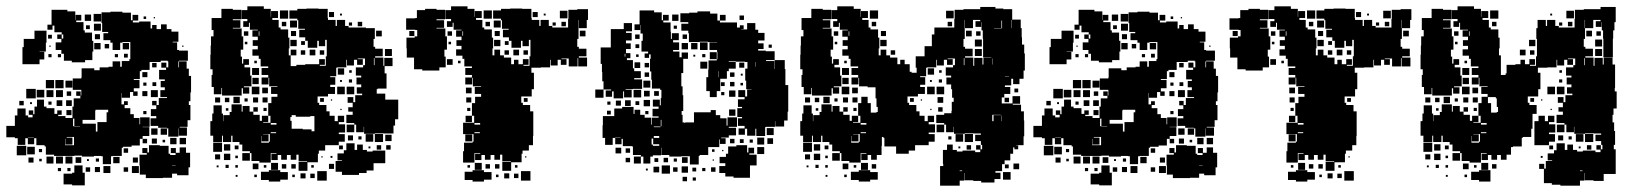

<svg xmlns="http://www.w3.org/2000/svg" viewBox="-20 -557 5151 607"><path d="M249 -360H207V-365H182V-387H174V-399H156V-423H174V-434H161V-448H175V-455H152V-476H146V-463H130V-479H143V-526H193V-521H218V-494H219V-510H237V-492H221V-487H244V-461H248V-454H271V-428H251H275V-394H272V-367H249ZM60 -99H36V-120H27V-123H0V-159H27V-162V-192H35V-214H61V-192H69V-186H83V-194H71V-208H85V-196H89V-220H127V-215H152V-197H161V-208H175V-194H164V-190H187V-184H209V-220H213V-246H234V-254H221V-268H235V-255H237V-273H210V-309H237V-312H238V-341H278V-335H295V-344H323V-346H336V-363H360V-346H365V-364H389V-370H392V-395V-424H367V-422H360V-399H336V-422H329V-430H307V-452H322V-456H303V-484H301V-518H329V-520H367V-517H394V-493H399V-510H417V-492H400V-486H420V-489H456V-467H461V-478H475V-465H489V-480H507V-465H522V-457H544V-425H526V-423H540V-399H526H546V-397H574V-365H546V-363H544V-344H546V-363H570V-340H577V-317H584V-265H582V-237H577V-225H582V-177H573V-156H548V-154H571V-128H545V-151H544V-125H512V-151H508V-131H488V-151H508V-153H480V-159H456V-183H474V-190H457V-212H474V-224H461V-238H475V-225H482V-247H508V-250H487V-272H501V-281H488V-301H501V-306H483V-336H505V-343H490V-359H506V-344H512V-363H510V-365H488V-361H453V-336H427V-332H422V-307H403V-304H421V-278H403V-268H415V-254H401V-266H391V-248H365V-263H364V-245V-227H372V-237H384V-225H374V-215H392V-196H403V-184H421V-164H423V-186H453V-156H431V-155H452V-127H431V-118H445V-104H431V-118H422V-97H396V-93H369V-90H365V-64H336V-63H331V-38H305V-63H300V-64H277V-62H239V-65H215V-64H185H151V-93V-68H125V-94H150H121V-116V-98H95V-120H88V-101H68V-120H60ZM300 -489H276V-513H300ZM268 -491H248V-511H268ZM442 -497H434V-505H442ZM470 -499H466V-503H470ZM299 -460H277V-482H299ZM264 -465H252V-477H264ZM105 -354H51V-408H55V-434H89V-460H127V-422H125V-394H105V-393H120V-369H105ZM296 -433H280V-449H296ZM180 -435V-448H175V-435ZM144 -435H132V-447H144ZM298 -401H278V-421H298ZM388 -401H368V-421H388ZM325 -404H311V-418H325ZM560 -409H556V-413H560ZM140 -409H136V-413H140ZM384 -375H372V-387H384ZM173 -376H163V-386H173ZM143 -376H133V-386H143ZM353 -376H343V-386H353ZM475 -344H461V-358H475ZM446 -313H430V-329H446ZM151 -278H125V-304H151ZM181 -278H155V-304H181ZM209 -280H187V-302H209ZM474 -285H462V-297H474ZM443 -286H433V-296H443ZM93 -246H63V-276H93ZM120 -249H96V-273H120ZM479 -250H457V-272H479ZM149 -250H127V-272H149ZM179 -250H157V-272H179ZM446 -253H430V-269H446ZM205 -254H191V-268H205ZM509 -251V-264V-251ZM119 -220H97V-242H119ZM207 -222H189V-240H207ZM177 -222H159V-240H177ZM55 -224H41V-238H55ZM143 -226H133V-236H143ZM81 -228H75V-234H81ZM281 -178H241V-166H283V-141H288V-171H317V-202H322V-210H297H282V-207H281ZM206 -193H190V-209H206ZM443 -196H433V-206H443ZM215 -158V-182H211V-158ZM215 -157H233V-158H215ZM478 -131H458V-151H478ZM215 -125H230H215ZM209 -100H187V-118H186V-98H214V-124H191V-122H209ZM69 -121H87V-122H69ZM568 -101H548V-121H568ZM538 -101H518V-121H538ZM476 -103H460V-119H476ZM502 -107H494V-115H502ZM495 6H441V-5H422V-34H421V-68H444V-73H430V-89H446V-75H451V-98H485V-96H513V-71H518V-67H535V-73H520V-89H536V-74H548V-91H568V-74H581V-28H576V-3H540V-8H524V5H495ZM215 -97H230H215ZM63 -66H33V-96H63ZM90 -69H66V-93H90ZM385 -74H371V-88H385ZM113 -76H103V-86H113ZM179 -40H157V-62H179ZM149 -40H127V-62H149ZM209 -40H187V-62H209ZM358 -41H338V-61H358ZM237 -42H219V-60H237ZM86 -43H70V-59H86ZM416 -43H400V-59H416ZM293 -46H283V-56H293ZM112 -47H104V-55H112ZM261 -48H255V-54H261ZM524 -34H535V-35H524ZM248 29H208V26H181V-8H208V-11H215V-34H241V-11H248ZM329 -10H307V-32H329ZM419 -10H397V-32H419ZM296 -13H280V-29H296ZM385 -14H371V-28H385ZM265 -14H251V-28H265ZM203 -16H193V-26H203ZM173 -16H163V-26H173Z M682 -107H654V-128H645V-174H651V-198H655V-224H681V-198H685V-174H686V-193H706V-203H712V-227H744V-204H747V-222H769V-204H781V-218H795V-204H781V-194H801V-175H808V-191H828V-171H812V-169H835V-191H828V-231H854H838V-251H857V-260H837V-282H857V-284H831V-311H829V-290H807V-312H828V-320H807V-342H828V-347H804V-371H798V-381H778V-401H795V-412H779V-430H795V-441H778V-461H795V-463H770V-485H767V-472H749V-490H762V-497H744V-525H762V-537H814V-529H836V-504H837V-522H859V-500H841V-494H861V-470H867V-464H891V-438H895V-404H893V-382H899V-352V-348H917V-352H945V-354H989V-370H1007V-352H991V-349H1010V-379H1013V-406V-431H991H1008V-411H988V-428H983V-406H953V-428H945V-439H926V-463H944V-466H923V-493H920V-498H895V-524H920V-529H949V-530H987V-529H1016V-500H1017V-494H1041V-475H1045V-494H1071V-475H1082V-470H1107H1137V-468H1165V-434H1161V-409H1166V-375H1192V-349H1195V-374H1221V-348H1196V-325H1202V-277H1174V-275H1171V-261H1198V-242H1239V-180H1229V-160H1224V-135H1192V-136H1165V-134H1131V-156H1130V-139H1106V-163H1123H1100V-168H1075V-194H1095V-232H1079V-250H1097V-234H1103V-256H1125V-261H1108V-281H1122V-290H1107V-312H1122V-318H1105V-344H1128V-351H1134V-372H1111V-370H1127V-352H1109V-368H1099V-350H1077V-368H1075V-344H1046V-343H1043V-316H1024V-313H1040V-289H1024V-282H1039V-260H1017V-252H984V-232H989V-225H1012V-205H1022V-191H1038V-174H1048V-191H1068V-171H1051V-164H1071V-138H1051V-133H1070V-109H1051V-98H1021H1008V-81H988V-98V-71H985V-44H952V-17H924V-45H951V-47H924V-68H917V-52H899V-67H887V-52H869V-67H858V-51H838V-71H854V-73H836V-43H800V-48H775V-73H770V-79H746V-100H737V-108H715V-128H711V-108H685V-128H682ZM680 -259H656V-282H649V-320H652V-338H645V-384H646V-413H647V-442H655V-462H649V-500H680V-529H716V-526H743V-496H716V-493H740V-469H716V-467H744V-442H749V-400H741V-378H725H745V-356H749V-370H767V-352H753V-344H771V-318H753H775V-284H751V-281H768V-261H748V-278H744V-255H712H682V-279H680ZM891 -498H865V-524H891ZM1036 -503H1020V-519H1036ZM1061 -508H1055V-514H1061ZM919 -470H897V-492H919ZM885 -474H871V-488H885ZM1125 -474H1111V-488H1125ZM1093 -476H1083V-486H1093ZM1187 -442H1169V-460H1187ZM916 -443H900V-459H916ZM800 -444V-458H798V-444ZM765 -444H751V-458H765ZM918 -411H898V-431H918ZM944 -415H932V-427H944ZM762 -417H754V-425H762ZM1190 -379H1166V-403H1190ZM1219 -380H1197V-402H1219ZM917 -382H899V-400H917ZM977 -382H959V-400H977ZM1005 -384H991V-398H1005ZM945 -384H931V-398H945ZM1164 -351V-373H1162V-351ZM792 -357H784V-365H792ZM799 -320H777V-342H799ZM1068 -321H1048V-341H1068ZM1092 -327H1084V-335H1092ZM798 -291H778V-311H798ZM1093 -296H1083V-306H1093ZM1061 -298H1055V-304H1061ZM1070 -259H1046V-283H1070ZM1100 -259H1076V-283H1100ZM800 -259H776V-283H800ZM827 -262H809V-280H827ZM738 -231H718V-251H738ZM826 -233H810V-249H826ZM796 -233H780V-249H796ZM676 -233H660V-249H676ZM705 -234H691V-248H705ZM1004 -235H992V-247H1004ZM763 -236H753V-246H763ZM1030 -239H1026V-243H1030ZM1095 -204H1081V-218H1095ZM823 -206H813V-216H823ZM702 -207H694V-215H702ZM1060 -209H1056V-213H1060ZM902 -187H898V-175H902V-150H937V-148H965V-142H974V-175V-190H961V-188H915V-193H902ZM836 -163H854V-168H836V-136H853V-139H836ZM1100 -139H1076V-163H1100ZM1191 -108H1165V-134H1191ZM829 -110H807V-127H806V-106H830V-109H833V-133H812V-132H829ZM1160 -109H1136V-133H1160ZM1218 -111H1198V-131H1218ZM1096 -113H1080V-129H1096ZM1123 -116H1113V-126H1123ZM682 -77H654V-105H682ZM1115 -4H1061V-14H1041V-48H1061V-50H1047V-72H1067V-82H1075V-104H1101V-83H1109V-100H1127V-83H1140V-78H1158V-81H1198V-41H1161V-18H1139V-10H1115ZM708 -81H688V-101H708ZM1185 -84H1171V-98H1185ZM1215 -84H1201V-98H1215ZM734 -85H722V-97H734ZM1064 -85H1052V-97H1064ZM1151 -88H1145V-94H1151ZM770 -49H746V-73H770ZM708 -51H688V-71H708ZM676 -53H660V-69H676ZM732 -57H724V-65H732ZM1031 -58H1025V-64H1031ZM1000 -59H996V-63H1000ZM859 -20H837V-42H859ZM797 -22H779V-40H797ZM1036 -23H1020V-39H1036ZM885 -24H871V-38H885ZM915 -24H901V-38H915ZM703 -26H693V-36H703ZM972 -27H964V-35H972ZM732 -27H724V-35H732ZM822 -27H814V-35H822ZM671 -28H665V-34H671ZM866 17H830V12H805V-14H830V-19H866ZM1013 14H983V-16H1013ZM890 11H866V-13H890ZM946 7H930V-9H946ZM975 6H961V-8H975ZM792 3H784V-5H792ZM912 3H904V-5H912ZM731 2H725V-4H731Z M1480 -43H1444V-79H1447V-106H1474V-109H1477V-133H1444V-169H1479V-191H1472V-231H1498H1482V-251H1501V-260H1481V-282H1501V-284H1475V-311H1473V-290H1451V-312H1472V-320H1451V-342H1472V-347H1448V-371H1442V-381H1422V-401H1439V-412H1423V-430H1439V-441H1422V-461H1439V-463H1414V-485H1411V-472H1393V-490H1406V-497H1388V-525H1406V-537H1458V-529H1480V-504H1481V-522H1503V-500H1485V-494H1505V-470H1511V-464H1535V-438H1539V-404H1537V-382H1573V-375H1596V-354H1605V-368H1619V-354H1633V-370H1651V-352H1635V-349H1654V-379H1657V-406V-431H1635H1652V-411H1632V-428H1627V-406H1597V-428H1589V-439H1570V-463H1588V-466H1567V-493H1564V-498H1539V-524H1564V-529H1593V-530H1631V-529H1660V-500H1661V-494H1685V-475H1689V-494H1715V-475H1726V-470H1751H1776V-497H1777V-526H1805V-528H1839V-494H1835V-468H1809V-434H1805V-409H1810V-375H1836V-347H1808V-373H1806V-347H1778V-372H1755V-370H1771V-352H1753V-368H1743V-350H1721V-368H1719V-344H1690V-343H1660V-327H1668V-275H1661V-252H1628V-232H1633V-225H1656V-205H1666V-175V-127H1665V-98H1652V-81H1632V-98V-71H1629V-44H1596V-17H1568V-45H1595V-47H1568V-68H1561V-52H1543V-67H1531V-52H1513V-67H1502V-51H1482V-71H1498V-73H1480ZM1369 -334H1315V-338H1289V-375H1266V-404H1265V-438H1291V-442H1299V-462H1293V-463H1264V-499H1293V-500H1298V-525H1324V-529H1360V-526H1387V-496H1360V-493H1384V-469H1360V-467H1388V-442H1393V-400H1385V-378H1369H1389V-344H1369ZM1535 -498H1509V-524H1535ZM1774 -499H1750V-523H1774ZM1680 -503H1664V-519H1680ZM1705 -508H1699V-514H1705ZM1809 -468V-494H1808V-468ZM1563 -470H1541V-492H1563ZM1529 -474H1515V-488H1529ZM1769 -474H1755V-488H1769ZM1737 -476H1727V-486H1737ZM1831 -442H1813V-460H1831ZM1560 -443H1544V-459H1560ZM1290 -443H1274V-459H1290ZM1444 -444V-458H1442V-444ZM1409 -444H1395V-458H1409ZM1562 -411H1542V-431H1562ZM1588 -415H1576V-427H1588ZM1406 -417H1398V-425H1406ZM1834 -379H1810V-403H1834ZM1561 -382H1543V-400H1561ZM1621 -382H1603V-400H1621ZM1649 -384H1635V-398H1649ZM1589 -384H1575V-398H1589ZM1411 -352H1393V-370H1411ZM1436 -357H1428V-365H1436ZM1471 -262H1453V-280H1471ZM1470 -233H1454V-249H1470ZM1648 -235H1636V-247H1648ZM1467 -206H1457V-216H1467ZM1472 -171H1452V-191H1472ZM1480 -163H1498V-168H1480V-136H1497V-139H1480ZM1473 -110H1451V-132H1473ZM1644 -59H1640V-63H1644ZM1503 -20H1481V-42H1503ZM1529 -24H1515V-38H1529ZM1559 -24H1545V-38H1559ZM1616 -27H1608V-35H1616ZM1466 -27H1458V-35H1466ZM1510 17H1474V12H1449V-14H1474V-19H1510ZM1657 14H1627V-16H1657ZM1534 11H1510V-13H1534ZM1590 7H1574V-9H1590ZM1619 6H1605V-8H1619ZM1556 3H1548V-5H1556Z M1917 -99H1893V-121H1885V-161H1886V-190H1922V-214H1947V-219H1983V-197H1986V-210H2004V-194H2018V-185H2039V-163H2041V-185H2062V-189H2043V-213H2062V-220H2044V-242H2066V-224H2069V-247H2090H2071V-273H2067V-277H2041V-305H2039V-331H2035V-371H2037V-385H2032V-374H2018V-388H2029V-394H2008V-428H2029H2012V-451H2005V-478H2004V-462H1986V-480H2002V-524H2048V-518H2072V-493H2076V-510H2094V-492H2077V-486H2100V-457H2101V-434H2104V-452H2126V-430H2108V-423H2127V-399H2108V-394H2128V-376H2135V-391H2155V-371H2140V-326H2134V-310V-284H2138V-256H2140V-206H2135V-194H2138V-170H2144V-168H2146V-170H2174V-202H2227V-209H2243V-193H2257V-183H2277V-160H2280V-186H2310V-156H2284V-153H2307V-129H2284V-122H2260V-120H2274V-102H2256V-116H2254V-92H2224H2219V-67H2192V-64H2189V-37H2161V-63H2134V-62H2096V-67H2071V-90H2070V-66H2044V-62H2006V-67H1981V-94H1978V-95H1949V-118H1945V-101H1925V-121H1942V-122H1925V-121H1917ZM2246 -250H2224V-269H2213V-313H2219V-337H2220V-366H2246V-370H2248V-393H2247V-399H2223V-423H2247V-424H2218V-425H2192V-424H2158V-452H2156V-460H2134V-482H2156V-487H2131V-515H2159V-517H2185V-521H2225V-514H2248V-492H2256V-510H2274V-492H2256V-486H2280V-470V-486H2310V-470H2319V-477H2331V-465H2324V-464H2342V-484H2368V-463H2377V-453H2397V-429H2377V-420H2394V-402H2377V-397H2401V-395H2429V-367H2402V-364H2428V-339H2429V-367H2461V-339H2463V-309V-288H2472V-234V-204H2470V-176H2459V-157H2431V-174H2430V-156H2401V-155H2399V-127H2371V-150H2368V-128H2342V-150H2335V-131H2315V-151H2334V-159H2313V-183H2326V-187H2311V-215H2326V-219H2313V-243H2334V-250H2314V-272H2336V-252H2342V-274H2356V-275H2339V-302H2336V-340H2343V-361H2335V-362H2306V-364H2284V-362H2306V-340H2284V-332H2278V-308H2257V-269H2246ZM2125 -491H2105V-511H2125ZM2332 -494H2318V-508H2332ZM1915 -251H1895V-271H1912V-274H1888V-300H1884V-329H1883V-355H1879V-407H1911V-417V-465H1952V-484H1978V-458H1959V-453H1977V-429H1959V-420H1974V-402H1959V-389H1973V-373H1962V-367H1981V-341H1985V-332H2006V-310H1985V-306H2010V-276H1981V-275H1958V-273H1977V-249H1953V-268H1950V-246H1920V-268H1915ZM2120 -466H2110V-476H2120ZM2152 -434H2138V-448H2152ZM2002 -434H1988V-448H2002ZM2217 -399H2193V-423H2217ZM2185 -401H2165V-421H2185ZM2155 -401H2135V-421H2155ZM2001 -405H1989V-417H2001ZM2420 -406H2410V-416H2420ZM2246 -370H2224V-392H2246ZM1957 -378V-387H1955V-378ZM2210 -376H2200V-386H2210ZM1999 -377H1991V-385H1999ZM2178 -378H2172V-384H2178ZM2216 -340H2194V-362H2216ZM2368 -346V-361H2367V-346ZM2004 -342H1986V-360H2004ZM2333 -343H2317V-359H2333ZM2032 -344H2018V-358H2032ZM2252 -313V-332H2251V-313ZM2302 -314H2288V-328H2302ZM2032 -314H2018V-328H2032ZM2328 -318H2322V-324H2328ZM2036 -280H2014V-302H2036ZM2302 -284H2288V-298H2302ZM2271 -285H2259V-297H2271ZM2329 -287H2321V-295H2329ZM1888 -248H1862V-274H1888ZM2007 -249H1983V-273H2007ZM2305 -251H2285V-271H2305ZM2034 -252H2016V-270H2034ZM2063 -254H2048V-269H2063ZM2270 -256H2260V-266H2270ZM2035 -221H2015V-241H2035ZM1974 -222H1956V-240H1974ZM1943 -223H1927V-239H1943ZM2001 -225H1989V-237H2001ZM1910 -226H1900V-236H1910ZM2305 -191H2285V-211H2305ZM1911 -195H1899V-207H1911ZM2030 -196H2020V-206H2030ZM2071 -158V-178H2069V-158ZM2047 -155H2068V-157H2047ZM2426 -130H2404V-152H2426ZM2047 -121H2064V-127H2047ZM2396 -100H2374V-122H2396ZM2424 -102H2406V-120H2424ZM2044 -100V-96H2064V-101H2045V-119H2040V-100ZM2302 -104H2288V-118H2302ZM2331 -105H2319V-117H2331ZM2360 -106H2350V-116H2360ZM2351 5H2299V1H2273V-10H2254V-32H2273V-41H2255V-61H2275V-43V-71H2282V-94H2308V-75V-98H2342V-75H2346V-90H2364V-72H2349V-68H2372V-34H2351ZM2396 -70H2374V-92H2396ZM1944 -72H1926V-90H1944ZM1972 -74H1958V-88H1972ZM2239 -77H2231V-85H2239ZM2267 -79H2263V-83H2267ZM2036 -40H2014V-62H2036ZM2006 -40H1984V-62H2006ZM2154 -42H2136V-60H2154ZM2092 -44H2078V-58H2092ZM1972 -44H1958V-58H1972ZM2061 -45H2049V-57H2061ZM2120 -46H2110V-56H2120ZM2237 -49H2233V-53H2237ZM2098 -8H2072V-34H2098ZM2155 -11H2135V-31H2155ZM2064 -12H2046V-30H2064ZM2122 -14H2108V-28H2122ZM2242 -14H2228V-28H2242ZM2181 -15H2169V-27H2181ZM2210 -16H2200V-26H2210ZM2028 -18H2022V-24H2028ZM2152 16H2138V2H2152ZM2180 14H2170V4H2180Z M2547 -107H2519V-128H2510V-174H2516V-198H2520V-224H2546V-198H2550V-174H2551V-193H2571V-203H2577V-227H2609V-204H2612V-222H2634V-204H2646V-218H2660V-204H2646V-194H2666V-175H2673V-191H2693V-171H2677V-169H2700V-191H2693V-231H2733V-201H2751V-203H2755V-219H2751V-246H2748V-281H2723V-284H2696V-311H2694V-290H2672V-312H2693V-320H2672V-342H2693V-347H2669V-371H2663V-381H2643V-401H2660V-412H2644V-430H2660V-441H2643V-461H2660V-463H2635V-485H2632V-472H2614V-490H2627V-497H2609V-525H2627V-537H2679V-529H2701V-504H2702V-522H2724V-500H2706V-494H2726V-470H2732V-464H2756V-438H2760V-404H2758V-382H2794V-375H2817V-354H2826V-368H2840V-354H2856V-330H2862V-327H2878V-343H2875V-379H2903V-411H2926V-448H2934V-470H2972H2997V-497H2998V-526H3026V-528H3056H3079V-535H3127V-530H3152V-528H3180V-495H3207V-468H3210V-439H3211V-416H3218V-388H3220V-334H3216V-308H3203V-291H3183V-308H3177V-287H3157V-282H3174V-260H3155V-249H3147V-230H3181V-253H3205V-229H3182V-226H3208V-205H3217V-176H3218V-126H3216V-98H3193V-97H3199V-85H3187V-91H3183V-71H3174V-50H3156V-38H3148V-16H3127V-11H3143V9H3124V20H3082V15H3057V13H3029V-10H3028V14H3014V30H2952V-32H2962V-39H2961V-83H2974V-100H2992V-83H3005V-78H3023V-81H3063V-76H3079V-84H3066V-98H3080V-85H3085V-99H3081V-111H3063V-131H3081V-135H3057V-136H3030V-134H2996V-156H2995V-139H2971V-163H2988H2965V-168H2940V-194H2965V-199H2988V-206H2989V-235H2995V-248H2990V-275H2987V-290H2972V-312H2987V-318H2970V-344H2993V-351H2999V-372H2976V-370H2992V-352H2974V-368H2964V-350H2942V-368H2940V-344H2911V-343H2908V-316H2889V-313H2905V-289H2889V-282H2904V-260H2882V-252H2849V-232H2854V-225H2877V-205H2887V-191H2903V-174H2913V-191H2933V-171H2916V-164H2936V-138H2916V-133H2935V-109H2916V-98H2886H2873V-81H2853V-98V-71H2813V-94H2776V-121H2773V-124H2768V-96H2767V-67H2752V-52H2734V-67H2723V-51H2703V-71H2719V-73H2701V-43H2665V-48H2640V-73H2635V-79H2611V-100H2602V-108H2580V-128H2576V-108H2550V-128H2547ZM2545 -259H2521V-282H2514V-320H2517V-338H2510V-384H2511V-413H2512V-442H2520V-462H2514V-500H2545V-529H2581V-526H2608V-496H2581V-493H2605V-469H2581V-467H2609V-442H2614V-400H2606V-378H2590H2610V-356H2614V-370H2632V-352H2618V-344H2636V-318H2618H2640V-284H2616V-281H2633V-261H2613V-278H2609V-255H2577H2547V-279H2545ZM2756 -498H2730V-524H2756ZM2995 -499H2971V-523H2995ZM3179 -468V-494H3178V-468ZM3030 -468V-494H3029V-468ZM3030 -434H3026V-409H3031V-375H3057V-349H3060V-374H3086V-353H3089V-375H3114V-376H3088V-406H3114H3088V-435H3087V-461H3083V-487H3082V-472H3064V-490H3079V-494H3056V-468H3030ZM3146 -468H3123V-467H3146V-468H3148V-492H3146ZM2750 -474H2736V-488H2750ZM2990 -474H2976V-488H2990ZM3052 -442H3034V-460H3052ZM2781 -443H2765V-459H2781ZM2665 -444V-458H2663V-444ZM2630 -444H2616V-458H2630ZM3080 -444H3066V-458H3080ZM3084 -410H3062V-432H3084ZM2783 -411H2763V-431H2783ZM2627 -417H2619V-425H2627ZM3055 -379H3031V-403H3055ZM3084 -380H3062V-402H3084ZM2782 -382H2764V-400H2782ZM2810 -384H2796V-398H2810ZM3029 -351V-373H3027V-351ZM3118 -353V-372H3117V-353ZM2657 -357H2649V-365H2657ZM2664 -320H2642V-342H2664ZM2933 -321H2913V-341H2933ZM2957 -327H2949V-335H2957ZM3157 -315H3170V-316H3157ZM2663 -291H2643V-311H2663ZM2958 -296H2948V-306H2958ZM2926 -298H2920V-304H2926ZM2935 -259H2911V-283H2935ZM2965 -259H2941V-283H2965ZM2665 -259H2641V-283H2665ZM2692 -262H2674V-280H2692ZM3199 -265H3187V-277H3199ZM2603 -231H2583V-251H2603ZM2723 -231H2703V-251H2723ZM2962 -232H2944V-250H2962ZM2691 -233H2675V-249H2691ZM2661 -233H2645V-249H2661ZM2541 -233H2525V-249H2541ZM2570 -234H2556V-248H2570ZM3170 -234H3156V-248H3170ZM2869 -235H2857V-247H2869ZM2628 -236H2618V-246H2628ZM2895 -239H2891V-243H2895ZM2960 -204H2946V-218H2960ZM2688 -206H2678V-216H2688ZM2567 -207H2559V-215H2567ZM2925 -209H2921V-213H2925ZM3120 -194H3117V-174H3121V-193H3144V-194H3120ZM3146 -174V-192H3145V-174ZM2701 -163H2719V-168H2701V-136H2718V-139H2701ZM2965 -139H2941V-163H2965ZM3056 -108H3030V-134H3056ZM2694 -110H2672V-127H2671V-106H2695V-109H2698V-133H2677V-132H2694ZM3025 -109H3001V-133H3025ZM2988 -116H2978V-126H2988ZM2547 -77H2519V-105H2547ZM2573 -81H2553V-101H2573ZM3050 -84H3036V-98H3050ZM2599 -85H2587V-97H2599ZM3016 -88H3010V-94H3016ZM2635 -49H2611V-73H2635ZM2573 -51H2553V-71H2573ZM2541 -53H2525V-69H2541ZM2597 -57H2589V-65H2597ZM2724 -20H2702V-42H2724ZM3202 -22H3184V-40H3202ZM2662 -22H2644V-40H2662ZM2750 -24H2736V-38H2750ZM3169 -25H3157V-37H3169ZM2568 -26H2558V-36H2568ZM2597 -27H2589V-35H2597ZM2687 -27H2679V-35H2687ZM2536 -28H2530V-34H2536ZM2731 17H2695V12H2670V-14H2695V-19H2731ZM3014 -16H3022V-18H3014ZM2755 11H2731V-13H2755ZM3175 11H3151V-13H3175ZM2657 3H2649V-5H2657ZM2596 2H2590V-4H2596Z M3496 -360H3454V-365H3429V-387H3421V-399H3403V-423H3421V-434H3408V-448H3422V-455H3399V-476H3393V-463H3377V-479H3390V-526H3440V-521H3465V-494H3466V-510H3484V-492H3468V-487H3491V-461H3495V-454H3518V-428H3498H3522V-394H3519V-367H3496ZM3307 -99H3283V-120H3274V-123H3247V-159H3274V-162V-192H3282V-214H3308V-192H3316V-186H3330V-194H3318V-208H3332V-196H3336V-220H3374V-215H3399V-197H3408V-208H3422V-194H3411V-190H3434V-184H3456V-220H3460V-246H3481V-254H3468V-268H3482V-255H3484V-273H3457V-309H3484V-312H3485V-341H3525V-335H3542V-344H3570V-346H3583V-363H3607V-346H3612V-364H3636V-370H3639V-395V-424H3614V-422H3607V-399H3583V-422H3576V-430H3554V-452H3569V-456H3550V-484H3548V-518H3576V-520H3614V-517H3641V-493H3646V-510H3664V-492H3647V-486H3667V-489H3703V-467H3708V-478H3722V-465H3736V-480H3754V-465H3769V-457H3791V-425H3773V-423H3787V-399H3773H3793V-397H3821V-365H3793V-363H3791V-344H3793V-363H3817V-340H3824V-317H3831V-265H3829V-237H3824V-225H3829V-177H3820V-156H3795V-154H3818V-128H3792V-151H3791V-125H3759V-151H3755V-131H3735V-151H3755V-153H3727V-159H3703V-183H3721V-190H3704V-212H3721V-224H3708V-238H3722V-225H3729V-247H3755V-250H3734V-272H3748V-281H3735V-301H3748V-306H3730V-336H3752V-343H3737V-359H3753V-344H3759V-363H3757V-365H3735V-361H3700V-336H3674V-332H3669V-307H3650V-304H3668V-278H3650V-268H3662V-254H3648V-266H3638V-248H3612V-263H3611V-245V-227H3619V-237H3631V-225H3621V-215H3639V-196H3650V-184H3668V-164H3670V-186H3700V-156H3678V-155H3699V-127H3678V-118H3692V-104H3678V-118H3669V-97H3643V-93H3616V-90H3612V-64H3583V-63H3578V-38H3552V-63H3547V-64H3524V-62H3486V-65H3462V-64H3432H3398V-93V-68H3372V-94H3397H3368V-116V-98H3342V-120H3335V-101H3315V-120H3307ZM3547 -489H3523V-513H3547ZM3515 -491H3495V-511H3515ZM3689 -497H3681V-505H3689ZM3717 -499H3713V-503H3717ZM3546 -460H3524V-482H3546ZM3511 -465H3499V-477H3511ZM3352 -354H3298V-408H3302V-434H3336V-460H3374V-422H3372V-394H3352V-393H3367V-369H3352ZM3543 -433H3527V-449H3543ZM3427 -435V-448H3422V-435ZM3391 -435H3379V-447H3391ZM3545 -401H3525V-421H3545ZM3635 -401H3615V-421H3635ZM3572 -404H3558V-418H3572ZM3807 -409H3803V-413H3807ZM3387 -409H3383V-413H3387ZM3631 -375H3619V-387H3631ZM3420 -376H3410V-386H3420ZM3390 -376H3380V-386H3390ZM3600 -376H3590V-386H3600ZM3722 -344H3708V-358H3722ZM3693 -313H3677V-329H3693ZM3398 -278H3372V-304H3398ZM3428 -278H3402V-304H3428ZM3456 -280H3434V-302H3456ZM3721 -285H3709V-297H3721ZM3690 -286H3680V-296H3690ZM3340 -246H3310V-276H3340ZM3367 -249H3343V-273H3367ZM3726 -250H3704V-272H3726ZM3396 -250H3374V-272H3396ZM3426 -250H3404V-272H3426ZM3693 -253H3677V-269H3693ZM3452 -254H3438V-268H3452ZM3756 -251V-264V-251ZM3366 -220H3344V-242H3366ZM3454 -222H3436V-240H3454ZM3424 -222H3406V-240H3424ZM3302 -224H3288V-238H3302ZM3390 -226H3380V-236H3390ZM3328 -228H3322V-234H3328ZM3528 -178H3488V-166H3530V-141H3535V-171H3564V-202H3569V-210H3544H3529V-207H3528ZM3453 -193H3437V-209H3453ZM3690 -196H3680V-206H3690ZM3462 -158V-182H3458V-158ZM3462 -157H3480V-158H3462ZM3725 -131H3705V-151H3725ZM3462 -125H3477H3462ZM3456 -100H3434V-118H3433V-98H3461V-124H3438V-122H3456ZM3316 -121H3334V-122H3316ZM3815 -101H3795V-121H3815ZM3785 -101H3765V-121H3785ZM3723 -103H3707V-119H3723ZM3749 -107H3741V-115H3749ZM3742 6H3688V-5H3669V-34H3668V-68H3691V-73H3677V-89H3693V-75H3698V-98H3732V-96H3760V-71H3765V-67H3782V-73H3767V-89H3783V-74H3795V-91H3815V-74H3828V-28H3823V-3H3787V-8H3771V5H3742ZM3462 -97H3477H3462ZM3310 -66H3280V-96H3310ZM3337 -69H3313V-93H3337ZM3632 -74H3618V-88H3632ZM3360 -76H3350V-86H3360ZM3426 -40H3404V-62H3426ZM3396 -40H3374V-62H3396ZM3456 -40H3434V-62H3456ZM3605 -41H3585V-61H3605ZM3484 -42H3466V-60H3484ZM3333 -43H3317V-59H3333ZM3663 -43H3647V-59H3663ZM3540 -46H3530V-56H3540ZM3359 -47H3351V-55H3359ZM3508 -48H3502V-54H3508ZM3771 -34H3782V-35H3771ZM3495 29H3455V26H3428V-8H3455V-11H3462V-34H3488V-11H3495ZM3576 -10H3554V-32H3576ZM3666 -10H3644V-32H3666ZM3543 -13H3527V-29H3543ZM3632 -14H3618V-28H3632ZM3512 -14H3498V-28H3512ZM3450 -16H3440V-26H3450ZM3420 -16H3410V-26H3420Z M4083 -43H4047V-79H4050V-106H4077V-109H4080V-133H4047V-169H4082V-191H4075V-231H4101H4085V-251H4104V-260H4084V-282H4104V-284H4078V-311H4076V-290H4054V-312H4075V-320H4054V-342H4075V-347H4051V-371H4045V-381H4025V-401H4042V-412H4026V-430H4042V-441H4025V-461H4042V-463H4017V-485H4014V-472H3996V-490H4009V-497H3991V-525H4009V-537H4061V-529H4083V-504H4084V-522H4106V-500H4088V-494H4108V-470H4114V-464H4138V-438H4142V-404H4140V-382H4176V-375H4199V-354H4208V-368H4222V-354H4236V-370H4254V-352H4238V-349H4257V-379H4260V-406V-431H4238H4255V-411H4235V-428H4230V-406H4200V-428H4192V-439H4173V-463H4191V-466H4170V-493H4167V-498H4142V-524H4167V-529H4196V-530H4234V-529H4263V-500H4264V-494H4288V-475H4292V-494H4318V-475H4329V-470H4354H4379V-497H4380V-526H4408V-528H4442V-494H4438V-468H4412V-434H4408V-409H4413V-375H4439V-347H4411V-373H4409V-347H4381V-372H4358V-370H4374V-352H4356V-368H4346V-350H4324V-368H4322V-344H4293V-343H4263V-327H4271V-275H4264V-252H4231V-232H4236V-225H4259V-205H4269V-175V-127H4268V-98H4255V-81H4235V-98V-71H4232V-44H4199V-17H4171V-45H4198V-47H4171V-68H4164V-52H4146V-67H4134V-52H4116V-67H4105V-51H4085V-71H4101V-73H4083ZM3972 -334H3918V-338H3892V-375H3869V-404H3868V-438H3894V-442H3902V-462H3896V-463H3867V-499H3896V-500H3901V-525H3927V-529H3963V-526H3990V-496H3963V-493H3987V-469H3963V-467H3991V-442H3996V-400H3988V-378H3972H3992V-344H3972ZM4138 -498H4112V-524H4138ZM4377 -499H4353V-523H4377ZM4283 -503H4267V-519H4283ZM4308 -508H4302V-514H4308ZM4412 -468V-494H4411V-468ZM4166 -470H4144V-492H4166ZM4132 -474H4118V-488H4132ZM4372 -474H4358V-488H4372ZM4340 -476H4330V-486H4340ZM4434 -442H4416V-460H4434ZM4163 -443H4147V-459H4163ZM3893 -443H3877V-459H3893ZM4047 -444V-458H4045V-444ZM4012 -444H3998V-458H4012ZM4165 -411H4145V-431H4165ZM4191 -415H4179V-427H4191ZM4009 -417H4001V-425H4009ZM4437 -379H4413V-403H4437ZM4164 -382H4146V-400H4164ZM4224 -382H4206V-400H4224ZM4252 -384H4238V-398H4252ZM4192 -384H4178V-398H4192ZM4014 -352H3996V-370H4014ZM4039 -357H4031V-365H4039ZM4074 -262H4056V-280H4074ZM4073 -233H4057V-249H4073ZM4251 -235H4239V-247H4251ZM4070 -206H4060V-216H4070ZM4075 -171H4055V-191H4075ZM4083 -163H4101V-168H4083V-136H4100V-139H4083ZM4076 -110H4054V-132H4076ZM4247 -59H4243V-63H4247ZM4106 -20H4084V-42H4106ZM4132 -24H4118V-38H4132ZM4162 -24H4148V-38H4162ZM4219 -27H4211V-35H4219ZM4069 -27H4061V-35H4069ZM4113 17H4077V12H4052V-14H4077V-19H4113ZM4260 14H4230V-16H4260ZM4137 11H4113V-13H4137ZM4193 7H4177V-9H4193ZM4222 6H4208V-8H4222ZM4159 3H4151V-5H4159Z M4508 -107H4480V-128H4471V-174H4477V-198H4481V-224H4507V-198H4511V-174H4512V-193H4532V-203H4538V-227H4570V-204H4573V-222H4595V-204H4607V-218H4621V-204H4607V-194H4627V-175H4634V-191H4654V-171H4638V-169H4661V-191H4654V-231H4694V-201H4712V-203H4716V-219H4712V-246H4709V-250H4684V-231H4664V-251H4683V-260H4663V-282H4683V-284H4657V-311H4655V-290H4633V-312H4654V-320H4633V-342H4654V-347H4630V-371H4624V-381H4604V-401H4621V-412H4605V-430H4621V-441H4604V-461H4621V-463H4596V-485H4593V-472H4575V-490H4588V-497H4570V-525H4588V-537H4640V-529H4662V-504H4663V-522H4685V-500H4667V-494H4687V-470H4693V-464H4717V-438H4721V-404H4719V-382H4725V-352V-320H4740V-325H4743V-352H4771V-354H4787V-368H4801V-354H4815V-370H4833V-352H4817V-349H4836V-379H4839V-406V-434H4837V-468H4841V-494H4867V-475H4871V-494H4897V-475H4908V-470H4933H4958V-497H4959V-526H4987V-528H5017H5040V-535H5088V-487H5084V-461H5080V-435H5079V-406H5049V-435H5048V-461H5044V-487H5043V-472H5025V-490H5040V-494H5017V-468H4991V-434H4987V-409H4992V-375H5018V-349H5021V-374H5047V-353H5050V-375H5078V-353H5086V-309V-279H5085V-268H5091V-214H5081V-194H5078V-170H5083V-143H5086V-99H5082V-85H5088V-55V-7H5050V15H5018V13H4990V-10H4989V14H4975V30H4913V27H4886V22H4861V-23H4846V-39H4862V-24H4867V-48H4887V-50H4873V-72H4893V-82H4901V-104H4927V-83H4935V-100H4953V-83H4966V-78H4984V-81H5024V-76H5040V-84H5027V-98H5041V-85H5046V-99H5042V-111H5024V-131H5042V-135H5018V-136H4991V-134H4957V-156H4956V-139H4932V-163H4949H4926V-168H4901V-194H4921V-232H4905V-250H4923V-234H4929V-256H4951V-261H4934V-281H4948V-290H4933V-312H4948V-318H4931V-344H4954V-351H4960V-372H4937V-370H4953V-352H4935V-368H4925V-350H4903V-368H4901V-344H4872V-343H4842V-327H4850V-275H4843V-252H4810V-232H4815V-225H4838V-197H4825V-150H4821V-124H4794V-121H4791V-94H4763V-92H4757V-68H4743V-52H4725V-67H4713V-52H4695V-67H4684V-51H4664V-71H4680V-73H4662V-43H4626V-48H4601V-73H4596V-79H4572V-100H4563V-108H4541V-128H4537V-108H4511V-128H4508ZM4506 -259H4482V-282H4475V-320H4478V-338H4471V-384H4472V-413H4473V-442H4481V-462H4475V-500H4506V-529H4542V-526H4569V-496H4542V-493H4566V-469H4542V-467H4570V-442H4575V-400H4567V-378H4551H4571V-356H4575V-370H4593V-352H4579V-344H4597V-318H4579H4601V-284H4577V-281H4594V-261H4574V-278H4570V-255H4538H4508V-279H4506ZM4717 -498H4691V-524H4717ZM4956 -499H4932V-523H4956ZM4887 -508H4881V-514H4887ZM4991 -468V-494H4990V-468ZM4711 -474H4697V-488H4711ZM4951 -474H4937V-488H4951ZM4919 -476H4909V-486H4919ZM5013 -442H4995V-460H5013ZM4626 -444V-458H4624V-444ZM4591 -444H4577V-458H4591ZM5041 -444H5027V-458H5041ZM5045 -410H5023V-432H5045ZM4834 -411H4814V-431H4834ZM4588 -417H4580V-425H4588ZM5079 -376H5049V-406H5079ZM5016 -379H4992V-403H5016ZM5045 -380H5023V-402H5045ZM4803 -382H4785V-400H4803ZM4831 -384H4817V-398H4831ZM4990 -351V-373H4988V-351ZM4618 -357H4610V-365H4618ZM4625 -320H4603V-342H4625ZM4918 -327H4910V-335H4918ZM4624 -291H4604V-311H4624ZM4919 -296H4909V-306H4919ZM4896 -259H4872V-283H4896ZM4926 -259H4902V-283H4926ZM4626 -259H4602V-283H4626ZM4653 -262H4635V-280H4653ZM4564 -231H4544V-251H4564ZM4652 -233H4636V-249H4652ZM4622 -233H4606V-249H4622ZM4502 -233H4486V-249H4502ZM4531 -234H4517V-248H4531ZM4830 -235H4818V-247H4830ZM4589 -236H4579V-246H4589ZM4856 -239H4852V-243H4856ZM4921 -204H4907V-218H4921ZM4649 -206H4639V-216H4649ZM4528 -207H4520V-215H4528ZM4886 -209H4882V-213H4886ZM4877 -98H4831V-128V-174H4844V-191H4864V-174H4874V-191H4894V-171H4877V-164H4897V-138H4877V-133H4896V-109H4877ZM4662 -163H4680V-168H4662V-136H4679V-139H4662ZM4926 -139H4902V-163H4926ZM5017 -108H4991V-134H5017ZM4655 -110H4633V-127H4632V-106H4656V-109H4659V-133H4638V-132H4655ZM4986 -109H4962V-133H4986ZM4922 -113H4906V-129H4922ZM4949 -116H4939V-126H4949ZM4508 -77H4480V-105H4508ZM4534 -81H4514V-101H4534ZM5011 -84H4997V-98H5011ZM4560 -85H4548V-97H4560ZM4890 -85H4878V-97H4890ZM4977 -88H4971V-94H4977ZM4596 -49H4572V-73H4596ZM4534 -51H4514V-71H4534ZM4502 -53H4486V-69H4502ZM4558 -57H4550V-65H4558ZM4857 -58H4851V-64H4857ZM4685 -20H4663V-42H4685ZM4623 -22H4605V-40H4623ZM4711 -24H4697V-38H4711ZM4529 -26H4519V-36H4529ZM4558 -27H4550V-35H4558ZM4648 -27H4640V-35H4648ZM4497 -28H4491V-34H4497ZM4692 17H4656V12H4631V-14H4656V-19H4692ZM4975 -16H4983V-18H4975ZM4618 3H4610V-5H4618ZM4557 2H4551V-4H4557Z"/></svg>

Font: Rubik Storm
Style: Regular
Weight: 400
Designer: Hubert and Fischer, NaN
Foundry: Hubert and Fischer, NaN
Version: Version 2.201